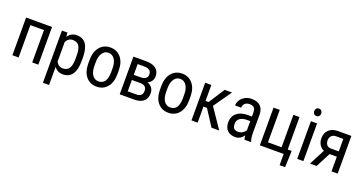

<svg xmlns="http://www.w3.org/2000/svg" viewBox="-42 -1523 4789 2529"><g transform="rotate(20 2352.5 -259.0)"><path d="M436 0H350.1V-453.6H159.2V0H72.3V-528.3H436Z M955.6 -238.8Q955.6 -113.3 910.4 -51.8Q865.2 9.8 782.7 9.8Q703.1 9.8 660.2 -50.3V203.1H574.2V-528.3H652.3L656.7 -469.7Q700.2 -538.1 781.2 -538.1Q868.2 -538.1 911.1 -477.5Q954.1 -417 955.6 -296.4ZM869.6 -288.1Q869.6 -377 842.3 -419.2Q814.9 -461.4 754.4 -461.4Q692.4 -461.4 660.2 -399.4V-124.5Q691.9 -64 755.4 -64Q814 -64 841.6 -106.2Q869.1 -148.4 869.6 -235.4Z M1048.8 -288.6Q1048.8 -403.8 1104.7 -470.9Q1160.6 -538.1 1252.4 -538.1Q1344.2 -538.1 1400.1 -472.7Q1456.1 -407.2 1457.5 -294.4V-238.8Q1457.5 -124 1401.9 -57.1Q1346.2 9.8 1253.4 9.8Q1161.6 9.8 1106.2 -55.2Q1050.8 -120.1 1048.8 -231ZM1135.3 -238.8Q1135.3 -157.2 1167.2 -110.6Q1199.2 -64 1253.4 -64Q1367.7 -64 1371.1 -229V-288.6Q1371.1 -369.6 1338.9 -416.7Q1306.6 -463.9 1252.4 -463.9Q1199.2 -463.9 1167.2 -416.7Q1135.3 -369.6 1135.3 -289.1Z M1576.7 0V-528.3H1753.9Q1844.7 -528.3 1892.6 -491.2Q1940.4 -454.1 1940.4 -383.3Q1940.4 -346.7 1921.4 -317.4Q1902.3 -288.1 1865.7 -272.5Q1906.2 -261.7 1930.9 -229Q1955.6 -196.3 1955.6 -149.9Q1955.6 -76.7 1909.9 -38.3Q1864.3 0 1780.8 0ZM1662.6 -231.9V-72.8H1781.7Q1869.1 -72.8 1869.1 -152.8Q1869.1 -231.9 1780.8 -231.9ZM1662.6 -304.2H1752.9Q1854 -304.2 1854 -378.4Q1854 -453.1 1758.8 -455.1H1662.6Z M2054.2 -288.6Q2054.2 -403.8 2110.1 -470.9Q2166 -538.1 2257.8 -538.1Q2349.6 -538.1 2405.5 -472.7Q2461.4 -407.2 2462.9 -294.4V-238.8Q2462.9 -124 2407.2 -57.1Q2351.6 9.8 2258.8 9.8Q2167 9.8 2111.6 -55.2Q2056.2 -120.1 2054.2 -231ZM2140.6 -238.8Q2140.6 -157.2 2172.6 -110.6Q2204.6 -64 2258.8 -64Q2373 -64 2376.5 -229V-288.6Q2376.5 -369.6 2344.2 -416.7Q2312 -463.9 2257.8 -463.9Q2204.6 -463.9 2172.6 -416.7Q2140.6 -369.6 2140.6 -289.1Z M2717.8 -225.1H2668.9V0H2582.5V-528.3H2668.9V-304.7H2711.9L2856 -528.3H2959L2782.7 -276.9L2971.7 0H2863.3Z M3326.2 0Q3318.4 -17.1 3314.9 -57.6Q3269 9.8 3197.8 9.8Q3126 9.8 3085.7 -30.5Q3045.4 -70.8 3045.4 -144Q3045.4 -224.6 3100.1 -272Q3154.8 -319.3 3250 -320.3H3313.5V-376.5Q3313.5 -423.8 3292.5 -443.8Q3271.5 -463.9 3228.5 -463.9Q3189.5 -463.9 3165 -440.7Q3140.6 -417.5 3140.6 -381.8H3054.2Q3054.2 -422.4 3078.1 -459.2Q3102.1 -496.1 3142.6 -517.1Q3183.1 -538.1 3232.9 -538.1Q3314 -538.1 3356.2 -497.8Q3398.4 -457.5 3399.4 -380.4V-113.8Q3399.9 -52.7 3416 -7.8V0ZM3210.9 -68.8Q3242.7 -68.8 3271.5 -86.4Q3300.3 -104 3313.5 -130.4V-256.3H3264.6Q3203.1 -255.4 3167.5 -228.8Q3131.8 -202.1 3131.8 -154.3Q3131.8 -109.4 3149.9 -89.1Q3168 -68.8 3210.9 -68.8Z M3541 -528.3H3627.9V-73.7H3818.8V-528.3H3904.8V-73.7H3960.4L3951.7 156.7H3875V0H3541Z M4150.9 0H4064.5V-528.3H4150.9ZM4157.7 -668.5Q4157.7 -646.5 4145.5 -631.8Q4133.3 -617.2 4108.4 -617.2Q4084 -617.2 4071.8 -631.8Q4059.6 -646.5 4059.6 -668.5Q4059.6 -690.4 4071.8 -705.6Q4084 -720.7 4108.4 -720.7Q4132.8 -720.7 4145.3 -705.3Q4157.7 -689.9 4157.7 -668.5Z M4631.8 -528.3V0H4545.4V-205.6H4443.4L4336.9 0H4244.1L4358.4 -220.7Q4315.4 -239.3 4293 -277.8Q4270.5 -316.4 4270.5 -367.2Q4270.5 -439.9 4317.4 -484.1Q4364.3 -528.3 4443.4 -528.3ZM4356.9 -366.2Q4356.9 -327.1 4377.9 -303.5Q4398.9 -279.8 4434.6 -279.8H4545.4V-455.1H4442.4Q4403.8 -455.1 4380.4 -430.4Q4356.9 -405.8 4356.9 -366.2Z"/></g></svg>

Font: Roboto Condensed
Style: Regular
Weight: 400
Designer: Google
Version: Version 2.001047; 2015